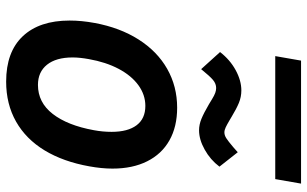

<svg xmlns="http://www.w3.org/2000/svg" viewBox="-212 -802 1023 640"><g transform="rotate(90 300.0 -481.5)"><path d="M48 -201.5Q48 -241.5 56 -284.5Q71.5 -369 111 -431.2Q150.5 -493.5 209 -526.8Q267.5 -560 338.5 -560Q402 -560 447.5 -534.2Q493 -508.5 517.2 -460Q541.5 -411.5 541.5 -344.5Q541.5 -309 534 -267.5Q518.5 -180.5 480.8 -118.2Q443 -56 384.8 -23Q326.5 10 251.5 10Q152.5 10 100.2 -45.5Q48 -101 48 -201.5ZM413.5 -282.5Q419 -312 419 -341.5Q419 -395.5 397 -424.8Q375 -454 332.5 -454Q295.5 -454 263.5 -430.8Q231.5 -407.5 209 -365Q186.5 -322.5 176.5 -265.5Q171 -235 171 -211.5Q171 -156.5 195.2 -126.2Q219.5 -96 262.5 -96Q321 -96 359.2 -145.2Q397.5 -194.5 413.5 -282.5ZM327 -666Q323 -668.5 310.2 -676.2Q297.5 -684 289 -687Q280.5 -690 273 -690Q258.5 -690 246 -679.5Q233.5 -669 210 -640L153 -703Q178.5 -736 213.2 -755Q248 -774 281 -774Q302.5 -774 322.5 -765.8Q342.5 -757.5 368 -742L381.5 -734Q395 -726 404 -721.8Q413 -717.5 421 -717.5Q430.5 -717.5 440.2 -723.8Q450 -730 470 -747Q474 -751 487 -762L535 -701Q512 -670.5 478.2 -651.8Q444.5 -633 414 -633Q395 -633 375.5 -641Q356 -649 327 -666ZM181.5 -973H591.5L576.5 -887H166.5Z"/></g></svg>

Font: JuliaMono BoldItalic
Style: Regular
Weight: 700
Italic angle: -9°
Monospace: yes
Designer: cormullion
Foundry: corm
Version: Version 0.049; ttfautohint (v1.8.4)